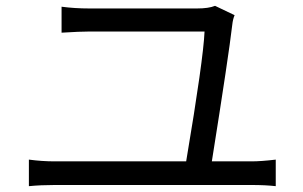

<svg xmlns="http://www.w3.org/2000/svg" viewBox="-20 -695 1040 658"><path d="M784 -643Q778 -629 776 -610Q764 -506 706 -142H842Q875 -142 925 -148V-57Q890 -61 842 -61H167Q120 -61 79 -57V-148Q124 -142 167 -142H618Q677 -492 681 -587H287Q255 -587 191 -583V-672Q236 -666 286 -666H655Q695 -666 717 -675Z"/></svg>

Font: Noto Sans SC
Style: Regular
Weight: 400
Designer: Ryoko NISHIZUKA  (kana, bopomofo & ideographs); Paul D. Hunt (Latin, Greek & Cyrillic); Sandoll Communications , Soo-you
Foundry: Adobe
Version: Version 2.002;hotconv 1.0.116;makeotfexe 2.5.65601